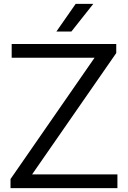

<svg xmlns="http://www.w3.org/2000/svg" viewBox="-20 -966 657 986"><path d="M34 0V-46.5L479.5 -689.5L484.5 -669.5H40V-740H577V-693.5L131 -50.5L126.5 -70.5H583V0ZM269.5 -804 368.5 -946H459L346.5 -804Z"/></svg>

Font: Encode Sans SemiExpanded
Style: Regular
Weight: 400
Width: 6
Designer: Multiple Designers
Foundry: Impallari Type
Version: Version 3.002